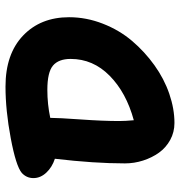

<svg xmlns="http://www.w3.org/2000/svg" viewBox="2 -700 663 708"><g transform="rotate(-90 334.0 -346.5)"><path d="M233.9 -35.2Q200.2 -35.2 171.6 -50.8Q143.1 -66.4 124.5 -92.3Q106 -118.2 95.5 -150.9Q85 -183.6 85 -217.8Q85 -331.1 102.1 -476.1Q70.8 -486.3 50.8 -507.8Q30.8 -529.3 30.8 -555.2Q30.8 -580.6 49.8 -598.1Q75.2 -619.6 178 -638.9Q280.8 -658.2 368.2 -658.2Q488.3 -658.2 556.2 -593.5Q624 -528.8 624 -423.8Q624 -360.4 600.3 -299.6Q576.7 -238.8 536.9 -191.9Q497.1 -145 447 -109.1Q397 -73.2 341.6 -54.2Q286.1 -35.2 233.9 -35.2ZM241.2 -238.8Q241.2 -216.8 244.1 -185.1Q346.2 -212.9 408.2 -274.2Q470.2 -335.4 470.2 -418Q470.2 -462.4 445.6 -483.2Q420.9 -503.9 356 -503.9Q303.7 -503.9 252.9 -493.2Q252.9 -463.9 247.1 -381.8Q241.2 -299.8 241.2 -238.8Z"/></g></svg>

Font: Shantell Sans Irregular
Style: Bold
Weight: 700
Designer: Stephen Nixon, Anya Danilova, Shantell Martin
Foundry: Arrow Type
Version: Version 1.006;[9816181b4]